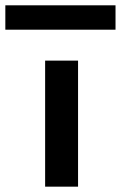

<svg xmlns="http://www.w3.org/2000/svg" viewBox="-94 -699 453 719"><path d="M75 0V-472H198.3V0ZM-74 -587.8V-679.1H338.6V-587.8Z"/></svg>

Font: Panamera Thin
Style: Regular
Weight: 100
Designer: Bastien Sozeau
Foundry: NBR — Bastien Sozeau
Version: Version 3.003;gftools[0.9.33]